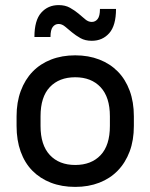

<svg xmlns="http://www.w3.org/2000/svg" viewBox="-20 -725 590 753"><path d="M275 8Q222 8 179.5 -8.5Q137 -25 107 -55.5Q77 -86 61 -130.5Q45 -175 45 -231V-269Q45 -324 61.5 -368.5Q78 -413 108 -444Q138 -475 180.5 -491.5Q223 -508 275 -508Q327 -508 369.5 -491.5Q412 -475 442 -444.5Q472 -414 488.5 -369.5Q505 -325 505 -269V-231Q505 -175 488.5 -131Q472 -87 442 -56Q412 -25 369.5 -8.5Q327 8 275 8ZM275 -78Q338 -78 374.5 -116.5Q411 -155 411 -231V-269Q411 -344 374.5 -383Q338 -422 275 -422Q212 -422 175.5 -383.5Q139 -345 139 -269V-231Q139 -156 175.5 -117Q212 -78 275 -78ZM340 -565Q314 -565 295.5 -575.5Q277 -586 262.5 -598Q248 -610 235.5 -620.5Q223 -631 210 -631Q196 -631 187 -619.5Q178 -608 178 -580H115Q115 -645 141.5 -675Q168 -705 210 -705Q236 -705 254.5 -694.5Q273 -684 287.5 -672Q302 -660 314 -649.5Q326 -639 340 -639Q354 -639 363 -650.5Q372 -662 372 -690H435Q435 -625 408.5 -595Q382 -565 340 -565Z"/></svg>

Font: PT Root UI Web Medium
Style: Regular
Weight: 500
Designer: Vitaly Kuzmin
Foundry: ParaType Ltd.
Version: Version 1.001W